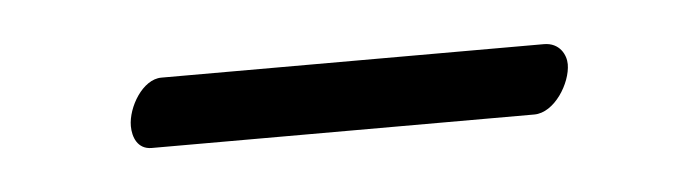

<svg xmlns="http://www.w3.org/2000/svg" viewBox="-23 -612 443 122"><g transform="rotate(-5 198.5 -551.0)"><path d="M315 -529C328 -529 339 -547 339 -559C339 -565 335 -573 325 -573H81C69 -573 59 -556 59 -544C59 -537 62 -529 71 -529Z"/></g></svg>

Font: Libertinus Serif Display
Style: Regular
Weight: 400
Designer: Philipp H. Poll, Khaled Hosny
Foundry: Caleb Maclennan
Version: Version 7.050;RELEASE